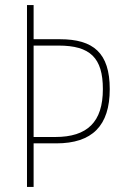

<svg xmlns="http://www.w3.org/2000/svg" viewBox="-20 -734 490 754"><path d="M411 -384C411 -526 347 -580 215 -580H112V-714H86V0H112V-171H201C342 -171 411 -240 411 -384ZM197 -196H112V-555H210C334 -555 384 -507 384 -384C384 -255 323 -196 197 -196Z"/></svg>

Font: Noto Sans Ethiopic Condensed Thin
Style: Regular
Weight: 100
Width: 3
Designer: Monotype Design Team
Foundry: Monotype Imaging Inc.
Version: Version 2.102